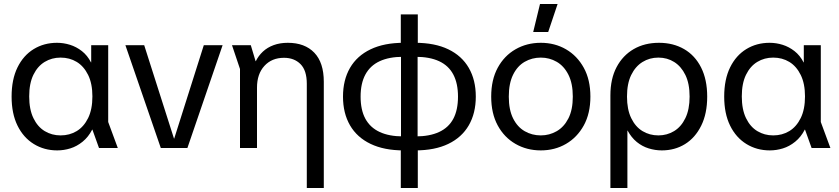

<svg xmlns="http://www.w3.org/2000/svg" viewBox="-20 -740 4197 960"><path d="M266 12Q201 12 149 -20Q97 -52 67.5 -112Q38 -172 38 -257Q38 -343 67.5 -403Q97 -463 148.5 -494.5Q200 -526 265 -526Q298 -526 330 -516Q362 -506 389.5 -484.5Q417 -463 435 -428H436V-514H521V-130L569 0H475L442 -92H441Q422 -55 393 -31.5Q364 -8 331.5 2Q299 12 266 12ZM283 -63Q328 -63 363.5 -84.5Q399 -106 420.5 -149.5Q442 -193 442 -258Q442 -322 420.5 -365.5Q399 -409 363.5 -430.5Q328 -452 283 -452Q239 -452 203.5 -430.5Q168 -409 147 -366Q126 -323 126 -258Q126 -193 147 -149.5Q168 -106 203.5 -84.5Q239 -63 283 -63Z M784 0 607 -514H701L850 -47H851L999 -514H1093L917 0Z M1514 200V-321Q1514 -388 1482.5 -419.5Q1451 -451 1400 -451Q1339 -451 1302 -410.5Q1265 -370 1265 -302V0H1180V-395L1140 -514H1234L1258 -434H1259Q1272 -461 1294.5 -482Q1317 -503 1348.5 -514.5Q1380 -526 1419 -526Q1504 -526 1551.5 -476.5Q1599 -427 1599 -331V200Z M1998 12Q1901 12 1833 -20.5Q1765 -53 1730 -113.5Q1695 -174 1695 -257Q1695 -340 1730 -400.5Q1765 -461 1833 -493.5Q1901 -526 1998 -526H2056Q2154 -526 2221.5 -493.5Q2289 -461 2324 -400.5Q2359 -340 2359 -257Q2359 -174 2324 -113.5Q2289 -53 2221.5 -20.5Q2154 12 2056 12ZM1984 200V-14L1985 -38V-484L1984 -500V-668H2069V-499L2068 -481V-37L2069 -15V200ZM1996 -58H2058Q2128 -58 2175.5 -80Q2223 -102 2246.5 -146Q2270 -190 2270 -257Q2270 -323 2246.5 -367.5Q2223 -412 2175.5 -434Q2128 -456 2057 -456H1996Q1926 -456 1878.5 -434Q1831 -412 1807 -367.5Q1783 -323 1783 -257Q1783 -190 1807 -146Q1831 -102 1878.5 -80Q1926 -58 1996 -58Z M2684 12Q2614 12 2557.5 -20.5Q2501 -53 2468.5 -113Q2436 -173 2436 -257Q2436 -341 2468.5 -401Q2501 -461 2557.5 -493.5Q2614 -526 2684 -526Q2754 -526 2810 -493.5Q2866 -461 2899 -401Q2932 -341 2932 -257Q2932 -173 2899 -113Q2866 -53 2810 -20.5Q2754 12 2684 12ZM2684 -63Q2727 -63 2763.5 -84Q2800 -105 2822 -148Q2844 -191 2844 -257Q2844 -323 2822 -366.5Q2800 -410 2763.5 -431Q2727 -452 2684 -452Q2640 -452 2603.5 -431Q2567 -410 2545.5 -366.5Q2524 -323 2524 -257Q2524 -191 2545.5 -148Q2567 -105 2603.5 -84Q2640 -63 2684 -63ZM2646 -580 2680 -720H2768L2721 -580Z M3032 200V-263Q3032 -346 3063 -404.5Q3094 -463 3148.5 -494.5Q3203 -526 3275 -526Q3346 -526 3400.5 -494.5Q3455 -463 3485.5 -402.5Q3516 -342 3516 -257Q3516 -172 3486 -111.5Q3456 -51 3405 -19.5Q3354 12 3289 12Q3256 12 3223.5 2Q3191 -8 3164 -30Q3137 -52 3118 -87H3117V200ZM3272 -63Q3315 -63 3350.5 -84.5Q3386 -106 3407 -149.5Q3428 -193 3428 -257Q3428 -322 3407 -365Q3386 -408 3351 -430Q3316 -452 3272 -452Q3228 -452 3192.5 -430Q3157 -408 3136 -365Q3115 -322 3115 -257Q3115 -193 3136 -149.5Q3157 -106 3192.5 -84.5Q3228 -63 3272 -63Z M3829 12Q3764 12 3712 -20Q3660 -52 3630.5 -112Q3601 -172 3601 -257Q3601 -343 3630.5 -403Q3660 -463 3711.5 -494.5Q3763 -526 3828 -526Q3861 -526 3893 -516Q3925 -506 3952.5 -484.5Q3980 -463 3998 -428H3999V-514H4084V-130L4132 0H4038L4005 -92H4004Q3985 -55 3956 -31.5Q3927 -8 3894.5 2Q3862 12 3829 12ZM3846 -63Q3891 -63 3926.5 -84.5Q3962 -106 3983.5 -149.5Q4005 -193 4005 -258Q4005 -322 3983.5 -365.5Q3962 -409 3926.5 -430.5Q3891 -452 3846 -452Q3802 -452 3766.5 -430.5Q3731 -409 3710 -366Q3689 -323 3689 -258Q3689 -193 3710 -149.5Q3731 -106 3766.5 -84.5Q3802 -63 3846 -63Z"/></svg>

Font: TikTok Sans 24pt
Style: Regular
Weight: 400
Version: Version 4.000